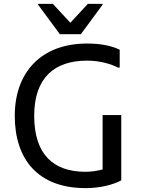

<svg xmlns="http://www.w3.org/2000/svg" viewBox="-20 -956 724 988"><path d="M396 -780 508 -932V-936H432L342 -839L252 -936H176V-932L288 -780ZM508 -364V-84C481 -77 451 -72 420 -72C256 -72 156 -160 156 -360C156 -556 260 -644 428 -644C496 -644 552 -626 588 -608H596V-700C556 -720 500 -732 428 -732C192 -732 56 -584 56 -360C56 -136 176 12 420 12C492 12 560 -4 604 -28V-364Z"/></svg>

Font: Kufam Arabic Latin Roman Normal
Style: Regular
Weight: 400
Designer: Wael Morcos & Artur Schmal
Version: Version 1.200;PS 001.200;hotconv 1.0.88;makeotf.lib2.5.64775